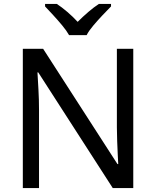

<svg xmlns="http://www.w3.org/2000/svg" viewBox="-20 -964 800 984"><path d="M663 0H558L176 -593H172Q174 -558 177 -506Q180 -454 180 -399V0H97V-714H201L582 -123H586Q585 -139 583.5 -171Q582 -203 580.5 -241Q579 -279 579 -311V-714H663ZM334 -784Q321 -807 299 -833.5Q277 -860 253 -886Q229 -912 211 -931V-944H271Q297 -927 325 -903Q353 -879 378 -852Q405 -879 433 -903Q461 -927 487 -944H549V-931Q530 -912 505.5 -886Q481 -860 458.5 -833.5Q436 -807 424 -784Z"/></svg>

Font: Noto Sans Osmanya
Style: Regular
Weight: 400
Designer: Monotype Design Team
Foundry: Monotype Imaging Inc.
Version: Version 2.001; ttfautohint (v1.8.4.7-5d5b)